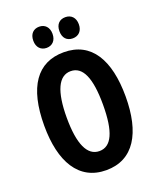

<svg xmlns="http://www.w3.org/2000/svg" viewBox="-166 -1015 931 1125"><g transform="rotate(-20 299.5 -452.5)"><path d="M156 -849C156 -807 181 -783 216 -783C252 -783 276 -808 276 -849C276 -890 252 -915 216 -915C181 -915 156 -892 156 -849ZM319 -849C319 -807 342 -783 379 -783C416 -783 440 -808 440 -849C440 -890 416 -915 379 -915C343 -915 319 -892 319 -849ZM553 -358C553 -585 472 -725 300 -725C134 -725 46 -600 46 -359C46 -134 129 10 300 10C471 10 553 -131 553 -358ZM186 -358C186 -523 225 -607 300 -607C375 -607 412 -526 412 -358C412 -189 375 -109 300 -109C225 -109 186 -193 186 -358Z"/></g></svg>

Font: Noto Sans Kannada ExtraCondensed
Style: Bold
Weight: 700
Width: 2
Designer: Jelle Bosma - Monotype Design Team
Foundry: Monotype Imaging Inc.
Version: Version 2.005